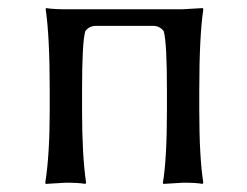

<svg xmlns="http://www.w3.org/2000/svg" viewBox="-20 -452 611 475"><path d="M473 -229V-179Q473 -63 483 0L481 3Q467 0 433 0L384 3L383 0Q393 -60 393 -179V-229Q393 -348 385 -375Q375 -388 359 -388H217Q201 -388 191 -375Q183 -348 183 -229V-180Q183 -67 193 0L191 3Q176 0 142 0L93 3L92 0Q103 -69 103 -180V-229Q103 -362 93 -429L94 -432Q112 -429 146 -429H430L482 -432L483 -429Q473 -361 473 -229Z"/></svg>

Font: Libertinus Sans
Style: Regular
Weight: 400
Designer: Philipp H. Poll
Foundry: Khaled Hosny
Version: Version 6.1